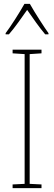

<svg xmlns="http://www.w3.org/2000/svg" viewBox="-20 -1021 278 990"><path d="M134 -1001H106C82 -958 35 -884 9 -850V-844H26C56 -878 94 -933 120 -970C147 -931 183 -879 213 -844H230V-850C211 -876 159 -956 134 -1001ZM194 -51V-70L133 -73V-742L194 -746V-765H45V-746L107 -742V-73L45 -70V-51Z"/></svg>

Font: Noto Sans Tamil UI Condensed Thin
Style: Regular
Weight: 100
Width: 3
Designer: Jelle Bosma - Monotype Design Team
Foundry: Monotype Imaging Inc.
Version: Version 2.004